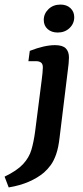

<svg xmlns="http://www.w3.org/2000/svg" viewBox="-99 -625 363 838"><path d="M-61 193 -79 146Q-25 120 1.5 91.5Q28 63 38 29Q48 -5 54 -49L83 -276Q85 -289 86.5 -306Q88 -323 88 -331Q88 -346 80 -352Q72 -358 58 -358H25L31 -403Q95 -428 141 -428Q174 -428 188 -414Q202 -400 202 -374Q202 -363 200.5 -347.5Q199 -332 197 -318L161 -24Q156 20 146 48.5Q136 77 122.5 95.5Q109 114 93 128Q66 151 27 168Q-12 185 -61 193ZM153 -483Q126 -483 109 -498Q92 -513 92 -538Q92 -565 112.5 -585Q133 -605 165 -605Q192 -605 208.5 -589.5Q225 -574 225 -550Q225 -522 204.5 -502.5Q184 -483 153 -483Z"/></svg>

Font: Rasa SemiBold
Style: Italic
Weight: 600
Italic angle: -7.10001°
Designer: Anna Giedrys (Yrsa+Rasa design), David Brezina (Yrsa art-direction, Rasa art-direction, design)
Foundry: Rosetta Type Foundry
Version: Version 2.004